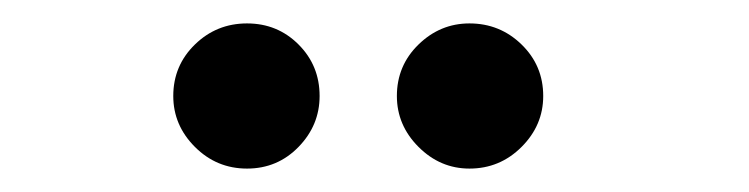

<svg xmlns="http://www.w3.org/2000/svg" viewBox="-20 -729 640 164"><path d="M191 -585Q165 -585 146.5 -603.5Q128 -622 128 -647Q128 -673 146.5 -691Q165 -709 191 -709Q217 -709 235 -691Q253 -673 253 -647Q253 -622 235 -603.5Q217 -585 191 -585ZM381 -585Q356 -585 337.5 -603.5Q319 -622 319 -647Q319 -673 337.5 -691Q356 -709 381 -709Q407 -709 425.5 -691Q444 -673 444 -647Q444 -622 425.5 -603.5Q407 -585 381 -585Z"/></svg>

Font: Arima Thin
Style: Bold
Weight: 700
Version: Version 1.100